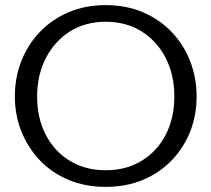

<svg xmlns="http://www.w3.org/2000/svg" viewBox="-20 -725 826 750"><path d="M393 5Q313 5 247.5 -22.5Q182 -50 135.5 -99Q89 -148 63.5 -212Q38 -276 38 -348Q38 -421 63 -485.5Q88 -550 135 -599.5Q182 -649 247.5 -677Q313 -705 393 -705Q473 -705 538.5 -677Q604 -649 651 -599.5Q698 -550 723 -485.5Q748 -421 748 -348Q748 -275 723 -211.5Q698 -148 651 -99Q604 -50 538.5 -22.5Q473 5 393 5ZM393 -60Q473 -60 533.5 -97Q594 -134 627.5 -199Q661 -264 661 -348Q661 -432 627.5 -498Q594 -564 533.5 -602Q473 -640 393 -640Q313 -640 253 -602Q193 -564 159 -498Q125 -432 125 -348Q125 -264 158.5 -199Q192 -134 252.5 -97Q313 -60 393 -60Z"/></svg>

Font: Panamera Medium
Style: Regular
Weight: 500
Designer: Bastien Sozeau
Foundry: NBR — Bastien Sozeau
Version: Version 3.002; ttfautohint (v1.8.4.7-5d5b);gftools[0.9.33]